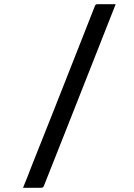

<svg xmlns="http://www.w3.org/2000/svg" viewBox="-20 -770 640 920"><path d="M534.3 -750Q477.6 -606 420.4 -461Q363.1 -316 305.9 -171Q248.7 -26 191 119Q190.1 123 187.6 125.5Q185.2 128 182.2 129Q179.2 130 176.2 130Q153.2 130 133.7 130Q114.2 130 90.3 130Q101 103 112.3 75.5Q123.6 48 133.4 21Q184.2 -106 234.6 -233.5Q284.9 -361 335.2 -488.5Q385.5 -616 435.4 -743Q437.4 -747 440.4 -748.5Q443.4 -750 447.4 -750Q470.7 -750 491 -750Q511.3 -750 534.3 -750Z"/></svg>

Font: Recursive Sans Linear Light
Style: Regular
Weight: 300
Version: Version 1.085